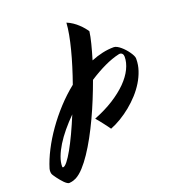

<svg xmlns="http://www.w3.org/2000/svg" viewBox="-237 -916 1024 1139"><g transform="rotate(-20 275.0 -346.0)"><path d="M628.9 -450.2Q628.9 -415 617.2 -379.9Q605.5 -344.7 585.2 -311.5Q564.9 -278.3 537.6 -248.3Q510.3 -218.3 478.8 -192.6Q447.3 -167 413.6 -146.7Q379.9 -126.5 347.2 -113.8Q341.8 -121.6 333.7 -132.6Q325.7 -143.6 316.4 -155.5Q307.1 -167.5 297.4 -179.7Q287.6 -191.9 278.8 -202.1Q348.6 -229.5 402.6 -263.7Q456.5 -297.9 493.7 -335.4Q530.8 -373 549.8 -412.1Q568.8 -451.2 568.8 -487.8Q568.8 -492.7 567.4 -498Q565.9 -503.4 562.5 -507.3Q559.1 -511.2 553.5 -513.2Q547.9 -515.1 540 -513.2Q496.1 -503.4 446.5 -480Q397 -456.5 345.2 -422.9Q325.7 -369.1 303.2 -314Q280.8 -258.8 256.1 -206.1Q231.4 -153.3 205.1 -105.2Q178.7 -57.1 152.3 -17.8Q126 21.5 99.9 50Q73.7 78.6 48.8 91.8Q41.5 95.7 31 99.1Q20.5 102.5 4.9 104Q-1 104.5 -9 99.1Q-17.1 93.8 -25.4 85.4Q-33.7 77.1 -42 66.9Q-50.3 56.6 -57.4 47.4Q-64.5 38.1 -69.1 30.8Q-73.7 23.4 -75.2 21Q-79.1 13.7 -79.3 3.7Q-79.6 -6.3 -77.1 -16.1Q-61.5 -67.4 -32.7 -123.5Q-3.9 -179.7 35.2 -235.1Q74.2 -290.5 121.8 -342.3Q169.4 -394 222.7 -436.5Q240.7 -487.3 256.3 -537.6Q272 -587.9 283.9 -634.5Q295.9 -681.2 303.5 -722.2Q311 -763.2 313 -795.9Q332.5 -788.1 350.1 -776.1Q367.7 -764.2 381.8 -750.7Q396 -737.3 406.7 -724.4Q417.5 -711.4 423.8 -701.2Q419.9 -670.4 408.9 -627.2Q397.9 -584 382.3 -532.2Q418.5 -546.9 454.6 -554.9Q490.7 -563 526.9 -563Q536.1 -563 547.1 -557.1Q558.1 -551.3 569.3 -541.7Q580.6 -532.2 591.1 -520.5Q601.6 -508.8 609.9 -496.8Q618.2 -484.9 623.3 -474.4Q628.4 -463.9 628.9 -457ZM2 3.9Q12.2 3.9 29.3 -17.6Q46.4 -39.1 67.4 -76.4Q88.4 -113.8 112.1 -164.1Q135.7 -214.4 159.7 -272.5Q124.5 -237.3 94.5 -201.2Q64.5 -165 43 -130.1Q21.5 -95.2 9.3 -62.5Q-2.9 -29.8 -2.9 -2Q-2.9 3.9 2 3.9Z"/></g></svg>

Font: Yesteryear
Style: Regular
Weight: 400
Designer: Astigmatic (AOETI)
Foundry: Astigmatic (AOETI)
Version: Version 1.000